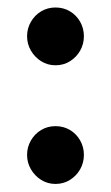

<svg xmlns="http://www.w3.org/2000/svg" viewBox="-20 -470 289 500"><path d="M124.5 9Q104 9 87.2 -1.5Q70.5 -12 60.5 -29.2Q50.5 -46.5 50.5 -66.5Q50.5 -87 60.5 -104.2Q70.5 -121.5 87.2 -131.5Q104 -141.5 124.5 -141.5Q145.5 -141.5 162.2 -131.5Q179 -121.5 188.8 -104.2Q198.5 -87 198.5 -66.5Q198.5 -46.5 188.8 -29.2Q179 -12 162.2 -1.5Q145.5 9 124.5 9ZM124.5 -300Q104 -300 87.2 -310.5Q70.5 -321 60.5 -338.2Q50.5 -355.5 50.5 -375.5Q50.5 -396 60.5 -413.2Q70.5 -430.5 87.2 -440.5Q104 -450.5 124.5 -450.5Q145.5 -450.5 162.2 -440.5Q179 -430.5 188.8 -413.2Q198.5 -396 198.5 -375.5Q198.5 -355.5 188.8 -338.2Q179 -321 162.2 -310.5Q145.5 -300 124.5 -300Z"/></svg>

Font: Fraunces 12pt
Style: Regular
Weight: 400
Version: Version 1.000;[b76b70a41]